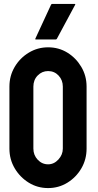

<svg xmlns="http://www.w3.org/2000/svg" viewBox="-20 -948 497 978"><path d="M225 10Q171 10 126.5 -17.5Q82 -45 55 -90.5Q28 -136 28 -191V-507Q28 -562 55 -607.5Q82 -653 127 -680Q172 -707 225 -707Q279 -707 323 -680Q367 -653 394 -607.5Q421 -562 421 -507V-191Q421 -136 394.5 -90.5Q368 -45 323.5 -17.5Q279 10 225 10ZM225 -111Q255 -111 277.5 -135.5Q300 -160 300 -191V-507Q300 -540 278.5 -563Q257 -586 225 -586Q194 -586 172 -563.5Q150 -541 150 -507V-191Q150 -158 172 -134.5Q194 -111 225 -111ZM162 -747Q158 -747 160 -751L240 -924Q242 -928 246 -928H361Q365 -928 363 -924L270 -751Q268 -747 264 -747Z"/></svg>

Font: AL Dynamic
Style: Regular
Weight: 400
Version: Version 1.000; ttfautohint (v1.8.2) -l 8 -r 50 -G 200 -x 14 